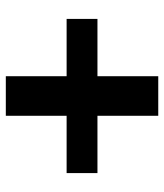

<svg xmlns="http://www.w3.org/2000/svg" viewBox="28 -592 564 660"><g transform="rotate(-90 310.0 -262.0)"><path d="M242 -209H45V-315H242V-524H378V-315H575V-209H378V0H242Z"/></g></svg>

Font: Sarabun ExtraBold
Style: Regular
Weight: 800
Version: Version 1.000; ttfautohint (v1.6)